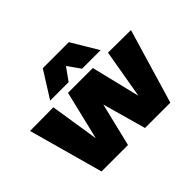

<svg xmlns="http://www.w3.org/2000/svg" viewBox="-161 -1057 1324 1324"><g transform="rotate(-45 501.0 -395.0)"><path d="M160 0 9 -546 238 -548 294 -190 380 -547H622L709 -189L771 -548L993 -546L831 0H584L495 -318L418 0ZM255 -596 377 -790H631L747 -596H566L501 -688L435 -596Z"/></g></svg>

Font: Georama Extended ExtraBold
Style: Regular
Weight: 800
Width: 7
Designer: Jean-Baptiste Levee
Foundry: Production Type
Version: Version 1.000